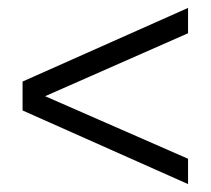

<svg xmlns="http://www.w3.org/2000/svg" viewBox="-20 -569 532 485"><path d="M455 -549 37 -363V-290L455 -104V-168L94 -326L455 -485Z"/></svg>

Font: Juman Normal
Style: Regular
Weight: 300
Designer: Bandar Raffah (Arabic) Julieta Ulanovsky (Latin)
Foundry: Caramella
Version: Version 5.022;PS 005.022;hotconv 1.0.88;makeotf.lib2.5.64775